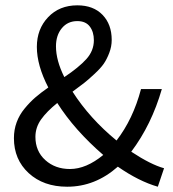

<svg xmlns="http://www.w3.org/2000/svg" viewBox="-20 -688 650 720"><path d="M189.9 -514.2Q189.9 -461.4 221.2 -398.9Q275.4 -435.1 303.7 -466.3Q332 -497.6 332 -537.1Q332 -568.4 316.7 -588.6Q301.3 -608.9 270 -608.9Q233.9 -608.9 211.9 -582.3Q189.9 -555.7 189.9 -514.2ZM231.9 12.2Q143.1 12.2 87.6 -38.8Q32.2 -89.8 32.2 -169.9Q32.2 -201.7 42.5 -229.5Q52.7 -257.3 72.3 -281Q91.8 -304.7 112.1 -322.3Q132.3 -339.8 161.1 -359.9Q118.2 -442.9 118.2 -512.2Q118.2 -579.1 160.4 -623.5Q202.6 -668 270 -668Q330.1 -668 364.5 -632.3Q398.9 -596.7 398.9 -538.1Q398.9 -513.2 389.6 -489.3Q380.4 -465.3 368.9 -448.7Q357.4 -432.1 333.7 -410.2Q310.1 -388.2 295.9 -377.2Q281.7 -366.2 252 -344.2Q316.9 -243.2 417 -161.1Q479 -241.2 508.8 -354H586.9Q548.3 -220.2 472.2 -119.1Q545.4 -70.8 595.2 -57.1L571.8 12.2Q500.5 -8.3 421.9 -63Q336.9 12.2 231.9 12.2ZM112.8 -174.8Q112.8 -121.1 149.9 -87.6Q187 -54.2 242.2 -54.2Q303.2 -54.2 367.2 -106.9Q259.3 -200.2 194.8 -301.8Q155.3 -270 134 -240Q112.8 -210 112.8 -174.8Z"/></svg>

Font: Source Sans Pro
Style: Regular
Weight: 400
Designer: Paul D. Hunt
Foundry: Adobe Systems Incorporated
Version: Version 3.006;hotconv 1.0.111;makeotfexe 2.5.65597